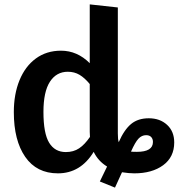

<svg xmlns="http://www.w3.org/2000/svg" viewBox="-20 -775 814 875"><path d="M774 -126Q774 -59 723.5 -22Q673 15 592 15Q568 15 536 10L504 80L435 52L468 -16Q427 -41 407 -83Q347 15 244 15Q147 15 95 -60Q43 -135 43 -264Q43 -346 69 -409.5Q95 -473 143.5 -508.5Q192 -544 258 -544Q332 -544 389 -487V-755L517 -741V-167Q517 -140 521 -127Q546 -184 577.5 -210Q609 -236 658 -236Q709 -236 741.5 -206Q774 -176 774 -126ZM390 -151Q389 -159 389 -174V-392Q366 -420 342.5 -434Q319 -448 289 -448Q237 -448 207.5 -402.5Q178 -357 178 -265Q178 -167 204 -124.5Q230 -82 280 -82Q315 -82 340.5 -99Q366 -116 390 -151ZM677 -128Q677 -142 669 -150.5Q661 -159 646 -159Q626 -159 611 -143Q596 -127 577 -84Q585 -83 604 -83Q677 -83 677 -128Z"/></svg>

Font: Fira Sans Medium
Style: Regular
Weight: 500
Designer: bBox Type GmbH & Carrois Corporate GbR & Edenspiekermann AG
Foundry: bBox Type GmbH & Carrois Corporate GbR & Edenspiekermann AG
Version: Version 4.301